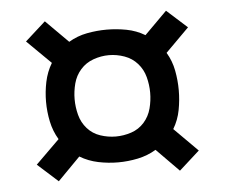

<svg xmlns="http://www.w3.org/2000/svg" viewBox="-41 -621 658 562"><g transform="rotate(-5 288.0 -340.0)"><path d="M466 -105 526 -159 457 -228Q472 -253 477.5 -282Q483 -311 483 -340Q483 -369 477.5 -398Q472 -427 457 -452L526 -521L466 -575L400 -509Q375 -524 346 -529.5Q317 -535 288 -535Q259 -535 230 -529.5Q201 -524 176 -509L110 -575L50 -521L120 -452Q105 -427 99 -398Q93 -369 93 -340Q93 -311 99 -282Q105 -253 120 -228L50 -159L110 -105L176 -172Q201 -157 230 -151Q259 -145 288 -145Q317 -145 346 -151Q375 -157 400 -172ZM288 -221Q265 -221 242.5 -228.5Q220 -236 204.5 -253.5Q189 -271 183 -294Q177 -317 177 -340Q177 -363 183 -386Q189 -409 204.5 -426.5Q220 -444 242.5 -452Q265 -460 288 -460Q311 -460 333.5 -452Q356 -444 371.5 -426.5Q387 -409 393 -386Q399 -363 399 -340Q399 -317 393 -294Q387 -271 371.5 -253.5Q356 -236 333.5 -228.5Q311 -221 288 -221Z"/></g></svg>

Font: Iosevka SS01 Extended
Style: Regular
Weight: 400
Width: 7
Monospace: yes
Designer: Belleve Invis
Foundry: Belleve Invis
Version: Version 3.4.7; ttfautohint (v1.8.3)